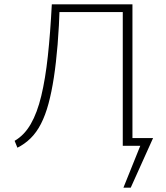

<svg xmlns="http://www.w3.org/2000/svg" viewBox="-20 -678 772 893"><path d="M587 0V-36H692L674 0ZM554 195 647 -36H692L588 195ZM61 9 48 -23Q93 -49 123 -101Q153 -153 172 -232Q191 -311 202.5 -417Q214 -523 221 -658H258Q255 -556 248 -471Q241 -386 230.5 -317.5Q220 -249 205.5 -195.5Q191 -142 170.5 -102Q150 -62 122.5 -35Q95 -8 61 9ZM551 0V-658H596V0ZM239 -622V-658H574V-622Z"/></svg>

Font: Ysabeau SC ExtraLight
Style: Regular
Weight: 250
Designer: Christian Thalmann (Catharsis Fonts)
Version: Version 2.001;gftools[0.9.30]; featfreeze: smcp